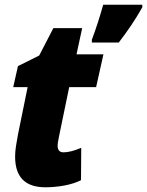

<svg xmlns="http://www.w3.org/2000/svg" viewBox="-20 -783 623 813"><path d="M483 -603Q512 -641 536 -676.5Q560 -712 583 -753L582 -763H417Q395 -684 369 -615V-603ZM323 -20 324 -157Q279 -138 249 -138Q224 -138 224 -166Q224 -174 226 -184.5Q228 -195 230 -206L273 -414H387L418 -553H304L328 -664H206L146 -548L56 -503L36 -414H97L56 -213Q51 -187 47.5 -163.5Q44 -140 44 -120Q44 10 172 10Q213 10 253 2.5Q293 -5 323 -20Z"/></svg>

Font: Noto Sans Display SemiCondensed Black
Style: Italic
Weight: 900
Width: 4
Designer: Monotype Design team
Foundry: Monotype Imaging Inc.
Version: 1.000